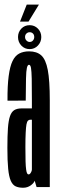

<svg xmlns="http://www.w3.org/2000/svg" viewBox="-20 -836 258 858"><path d="M83.5 3Q93.5 3 101.8 0.2Q110 -2.5 116.8 -7.2Q123.5 -12 128.2 -17.2Q133 -22.5 135 -28.5L143.5 0H202.5V-387.5Q202.5 -476.5 193.5 -523.5Q184.5 -570.5 164.5 -588.5Q144.5 -606.5 110 -606.5Q84.5 -606.5 66 -596.8Q47.5 -587 36 -563.2Q24.5 -539.5 18.8 -496.2Q13 -453 13.5 -386L95 -386.5Q95.5 -450.5 96.2 -485Q97 -519.5 100.2 -533Q103.5 -546.5 109.5 -546.5Q116 -546.5 118.5 -532.5Q121 -518.5 121.8 -484Q122.5 -449.5 122.5 -386.5V-351.5H75.5Q56.5 -351.5 44 -344Q31.5 -336.5 24.8 -317.2Q18 -298 15.5 -263.8Q13 -229.5 13 -175Q13 -117 16.5 -81.8Q20 -46.5 28.2 -28Q36.5 -9.5 50 -3.2Q63.5 3 83.5 3ZM108 -56.5Q104 -56.5 101.2 -61.2Q98.5 -66 96.8 -78.5Q95 -91 94.2 -115Q93.5 -139 93.5 -179Q93.5 -218.5 94.8 -243Q96 -267.5 98.2 -279.8Q100.5 -292 104.8 -296.5Q109 -301 115 -301H122.5V-78.5Q122.5 -74.5 120.2 -69.2Q118 -64 114.8 -60.2Q111.5 -56.5 108 -56.5ZM112.5 -616.5Q134.5 -616.5 149.5 -632.5Q164.5 -648.5 164.5 -670.5Q164.5 -692.5 149.5 -708Q134.5 -723.5 112.5 -723.5Q90 -723.5 75.2 -708Q60.5 -692.5 60.5 -670.5Q60.5 -648 75.5 -632.2Q90.5 -616.5 112.5 -616.5ZM112.5 -648.5Q104.5 -648.5 98.2 -655Q92 -661.5 92 -670.5Q92 -680.5 98.2 -686.2Q104.5 -692 112.5 -692Q121.5 -692 127.2 -686.2Q133 -680.5 133 -670.5Q133 -661.5 127.2 -655Q121.5 -648.5 112.5 -648.5ZM69.5 -739.5H107.5L154 -815.5H99.5Z"/></svg>

Font: Anybody UltraCondensed
Style: Regular
Weight: 400
Width: 1
Version: Version 1.113;gftools[0.9.25]